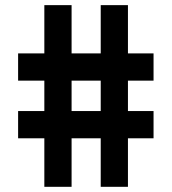

<svg xmlns="http://www.w3.org/2000/svg" viewBox="-20 -720 662 740"><path d="M255.9 -409.2V-292H368.2V-409.2ZM255.9 0H150.9V-187H49.8V-292H150.9V-409.2H49.8V-514.2H150.9V-700.2H255.9V-514.2H368.2V-700.2H473.1V-514.2H571.8V-409.2H473.1V-292H571.8V-187H473.1V0H368.2V-187H255.9Z"/></svg>

Font: LT Hoop SemBd
Style: Regular
Weight: 600
Designer: Daniel Lyons
Foundry: LyonsType
Version: Version 1.000